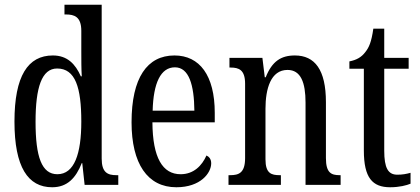

<svg xmlns="http://www.w3.org/2000/svg" viewBox="-20 -780 1770 810"><path d="M200 10C264 10 300 -29 325 -92H327L337 0H479V-41H471C434 -41 409 -52 409 -111V-760H252V-719H258C293 -719 323 -710 323 -650V-563C323 -526 323 -489 325 -458H321C298 -510 264 -546 203 -546C98 -546 41 -460 41 -267C41 -75 98 10 200 10ZM222 -45C156 -45 130 -118 130 -266C130 -411 156 -491 221 -491C298 -491 323 -411 323 -267C323 -132 294 -45 222 -45Z M724 10C826 10 871 -50 871 -91C871 -109 862 -119 851 -124C832 -81 797 -45 742 -45C666 -45 624 -114 623 -264H886V-304C886 -462 822 -546 716 -546C601 -546 535 -452 535 -264C535 -90 602 10 724 10ZM800 -313H624C627 -430 658 -496 718 -496C777 -496 799 -422 800 -313Z M944 0H1165V-41H1160C1125 -41 1100 -48 1100 -108V-321C1100 -405 1122 -485 1193 -485C1249 -485 1269 -432 1269 -347V0H1417V-41H1413C1378 -41 1355 -50 1355 -113V-349C1355 -486 1308 -546 1224 -546C1166 -546 1128 -522 1101 -454H1097L1087 -536H948V-495H953C987 -495 1014 -486 1014 -427V-113C1014 -50 987 -41 951 -41H944Z M1626 10C1665 10 1695 2 1712 -5V-51C1694 -46 1678 -43 1656 -43C1617 -43 1601 -72 1601 -144V-490H1704V-536H1601V-659H1555C1547 -603 1537 -580 1521 -560C1505 -539 1485 -527 1454 -521V-490H1515V-145C1515 -30 1551 10 1626 10Z"/></svg>

Font: Noto Serif Ethiopic XCn
Style: Regular
Weight: 400
Width: 2
Designer: Monotype Design Team
Foundry: Monotype Imaging Inc.
Version: Version 2.102